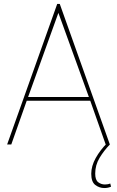

<svg xmlns="http://www.w3.org/2000/svg" viewBox="-20 -730 591 970"><path d="M16 0 269 -710H282L535 0H514L436 -221H115L37 0ZM122 -240H429L275 -665ZM507 220Q482 220 461.5 204.5Q441 189 441 148Q441 109 463.5 68.5Q486 28 523 -9L535 0Q505 31 483 67.5Q461 104 461 147Q461 179 476 190.5Q491 202 510 202Q526 202 537 197L541 213Q526 220 507 220Z"/></svg>

Font: Georama Thin
Style: Regular
Weight: 100
Designer: Jean-Baptiste Levee
Foundry: Production Type
Version: Version 1.000